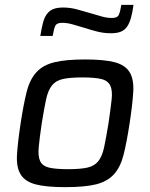

<svg xmlns="http://www.w3.org/2000/svg" viewBox="-20 -763 616 791"><path d="M249 8Q170 8 126.5 -3.5Q83 -15 65 -44.5Q47 -74 50 -125Q53 -176 65 -255Q77 -334 90 -385Q103 -436 130 -465.5Q157 -495 204 -506.5Q251 -518 330 -518Q410 -518 453 -506.5Q496 -495 514 -465.5Q532 -436 529 -385Q526 -334 514 -255Q502 -176 489 -125Q476 -74 449 -44.5Q422 -15 375.5 -3.5Q329 8 249 8ZM260 -66Q311 -66 340 -72.5Q369 -79 385 -99Q401 -119 409 -156.5Q417 -194 427 -255Q436 -317 440 -354Q444 -391 434 -411Q424 -431 397 -437.5Q370 -444 319 -444Q268 -444 239 -437.5Q210 -431 194 -411Q178 -391 170 -354Q162 -317 152 -255Q143 -194 139.5 -156.5Q136 -119 145.5 -99Q155 -79 182 -72.5Q209 -66 260 -66ZM530 -743Q526 -713 520 -691Q514 -669 504.5 -654.5Q495 -640 479 -633Q463 -626 437 -626Q407 -626 378.5 -633.5Q350 -641 322 -650Q299 -657 277.5 -663Q256 -669 236 -669Q214 -669 208 -657Q202 -645 197 -615H146Q151 -645 156.5 -667Q162 -689 172 -703.5Q182 -718 198 -725Q214 -732 240 -732Q270 -732 298.5 -724Q327 -716 355 -708Q378 -701 399.5 -695Q421 -689 441 -689Q463 -689 469 -701Q475 -713 480 -743Z"/></svg>

Font: Azeri Sans
Style: Italic
Weight: 400
Designer: Hector Gatti & Omnibus-Type (original fonts) / Cristiano Sobral (main changes and remastering)
Foundry: Omnibus-Type
Version: Version 0.07;August 21, 2020;FontCreator 13.0.0.2681 64-bit;